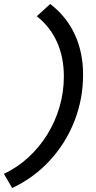

<svg xmlns="http://www.w3.org/2000/svg" viewBox="-70 -733 482 966"><path d="M182.7 -713Q264 -650.7 306 -560.2Q348 -469.7 348 -357.7Q348 -234.3 304.3 -123.3Q260.7 -12.3 180.5 74.7Q100.3 161.7 -8.7 213L-50.3 141.7Q18 109.3 73.3 58.3Q128.7 7.3 168.5 -57.3Q208.3 -122 229.8 -196Q251.3 -270 251.3 -348.3Q251.3 -444.7 216.7 -521.7Q182 -598.7 115 -651.3Z"/></svg>

Font: Red Hat Display VF
Style: Italic
Weight: 300
Italic angle: -12°
Designer: Pentagram, MCKL
Foundry: Pentagram, MCKL
Version: Version 1.010